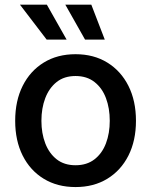

<svg xmlns="http://www.w3.org/2000/svg" viewBox="-20 -776 636 808"><path d="M297.9 11.2Q221.2 11.2 164.1 -23.7Q106.9 -58.6 75.4 -121.3Q43.9 -184.1 43.9 -267.6Q43.9 -351.6 75.4 -414.6Q106.9 -477.5 164.1 -512.7Q221.2 -547.9 297.9 -547.9Q374.5 -547.9 431.6 -512.7Q488.8 -477.5 520.5 -414.6Q552.2 -351.6 552.2 -267.6Q552.2 -184.1 520.5 -121.3Q488.8 -58.6 431.6 -23.7Q374.5 11.2 297.9 11.2ZM297.9 -80.6Q345.7 -80.6 377.9 -105.7Q410.2 -130.9 426 -173.1Q441.9 -215.3 441.9 -267.6Q441.9 -320.3 426 -362.8Q410.2 -405.3 377.9 -430.7Q345.7 -456.1 297.9 -456.1Q250 -456.1 218.3 -430.7Q186.5 -405.3 170.4 -362.8Q154.3 -320.3 154.3 -267.6Q154.3 -215.3 170.4 -173.1Q186.5 -130.9 218.3 -105.7Q250 -80.6 297.9 -80.6ZM337.9 -609.4 254.9 -756.3H364.3L420.9 -609.4ZM176.3 -609.4 64 -756.3H177.2L260.3 -609.4Z"/></svg>

Font: V-Inter
Style: Medium-500
Weight: 500
Designer: Rasmus Andersson
Foundry: rsms
Version: Version 4.000;git-4146feb